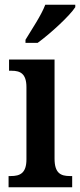

<svg xmlns="http://www.w3.org/2000/svg" viewBox="-20 -786 337 806"><path d="M87 -619V-606H138C193 -646 274 -721 296 -756V-766H170C153 -721 114 -664 87 -619ZM16 0H283V-47H273C235 -47 209 -59 209 -120V-536H18V-489H29C65 -489 91 -477 91 -420V-117C91 -59 64 -47 26 -47H16Z"/></svg>

Font: Noto Serif Ethiopic Condensed SemiBold
Style: Regular
Weight: 600
Width: 3
Designer: Monotype Design Team
Foundry: Monotype Imaging Inc.
Version: Version 2.102